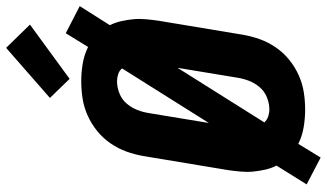

<svg xmlns="http://www.w3.org/2000/svg" viewBox="-246 -790 1095 644"><g transform="rotate(-90 302.0 -467.5)"><path d="M96 60 6 13 69 -88Q60 -106 55.5 -126Q51 -146 49 -166.5Q47 -187 49 -208.5Q51 -230 54 -251L101 -534Q106 -563 116 -591Q126 -619 143.5 -644.5Q161 -670 185 -689.5Q209 -709 237 -721.5Q265 -734 294 -738.5Q323 -743 352 -743Q382 -743 411.5 -738Q441 -733 467 -720L513 -795L604 -748L540 -647Q549 -629 553.5 -609Q558 -589 560 -568.5Q562 -548 560 -526.5Q558 -505 555 -484L508 -201Q503 -172 493 -144Q483 -116 465.5 -90.5Q448 -65 424 -45.5Q400 -26 372 -13.5Q344 -1 315 3.5Q286 8 257 8Q227 8 197.5 3Q168 -2 142 -15ZM212 -315 395 -606Q388 -615 376 -619Q364 -623 352 -623Q332 -623 311.5 -615Q291 -607 277 -590.5Q263 -574 255.5 -554.5Q248 -535 245 -515ZM257 -112Q277 -112 297.5 -120Q318 -128 332 -144.5Q346 -161 353.5 -180.5Q361 -200 364 -220L397 -420L214 -129Q222 -120 233.5 -116Q245 -112 257 -112ZM360 -782 296 -848 464 -995 542 -915Z"/></g></svg>

Font: Iosevka Heavy Extended
Style: Italic
Weight: 900
Width: 7
Italic angle: -9°
Monospace: yes
Designer: Belleve Invis
Foundry: Belleve Invis
Version: Version 32.5.0; ttfautohint (v1.8.4)